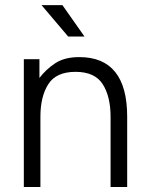

<svg xmlns="http://www.w3.org/2000/svg" viewBox="-20 -743 600 763"><path d="M419.4 0V-279.3Q419.4 -359.4 388.2 -408.4Q356.9 -457.5 280.3 -457.5Q203.1 -457.5 171.9 -408.4Q140.6 -359.4 140.6 -279.3V0H74.7V-507.8H136.7V-433.1Q162.1 -466.8 199.2 -491.5Q236.3 -516.1 294.9 -516.1Q485.4 -516.1 485.4 -279.3V0ZM251 -597.7 145 -722.7H228L315.9 -597.7Z"/></svg>

Font: Giphurs Light
Style: Regular
Weight: 300
Version: Version 0.920; ttfautohint (v1.8.4.7-5d5b)